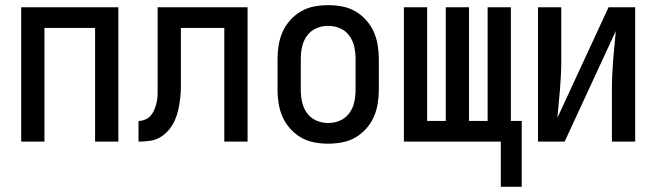

<svg xmlns="http://www.w3.org/2000/svg" viewBox="-20 -548 2540 743"><path d="M62 0V-520H438V0H348V-440H152V0Z M516 0V-80Q530 -80 543.5 -86Q557 -92 566 -104Q575 -116 580 -130Q585 -144 587.5 -158.5Q590 -173 590 -187.5Q590 -202 590 -217Q590 -220 590 -223Q590 -226 590 -230V-231Q590 -238 590 -246Q590 -254 590 -261V-520H938V0H848V-440H680V-261Q680 -261 680 -260.5Q680 -260 680 -260V-259Q680 -259 680 -258.5Q680 -258 680 -258V-257Q680 -235 680 -213Q680 -191 677.5 -169Q675 -147 670.5 -125.5Q666 -104 657 -83.5Q648 -63 634 -46Q620 -29 601 -17.5Q582 -6 560 -3Q538 0 516 0Z M1250 8Q1223 8 1196 3Q1169 -2 1145.5 -15.5Q1122 -29 1103.5 -49.5Q1085 -70 1074 -94.5Q1063 -119 1058.5 -146Q1054 -173 1054 -200V-320Q1054 -347 1058.5 -374Q1063 -401 1074 -425.5Q1085 -450 1103.5 -470.5Q1122 -491 1145.5 -504.5Q1169 -518 1196 -523Q1223 -528 1250 -528Q1277 -528 1304 -523Q1331 -518 1354.5 -504.5Q1378 -491 1396.5 -470.5Q1415 -450 1426 -425.5Q1437 -401 1441.5 -374Q1446 -347 1446 -320V-200Q1446 -173 1441.5 -146Q1437 -119 1426 -94.5Q1415 -70 1396.5 -49.5Q1378 -29 1354.5 -15.5Q1331 -2 1304 3Q1277 8 1250 8ZM1250 -72Q1274 -72 1296 -81.5Q1318 -91 1332 -110.5Q1346 -130 1351 -153Q1356 -176 1356 -200V-320Q1356 -344 1351 -367Q1346 -390 1332 -409.5Q1318 -429 1296 -438.5Q1274 -448 1250 -448Q1226 -448 1204 -438.5Q1182 -429 1168 -409.5Q1154 -390 1149 -367Q1144 -344 1144 -320V-200Q1144 -176 1149 -153Q1154 -130 1168 -110.5Q1182 -91 1204 -81.5Q1226 -72 1250 -72Z M1918 175V0H1543V-520H1633V-80H1705V-520H1795V-80H1867V-520H1957V-80H1999V175Z M2062 0V-520H2152V-312Q2152 -284 2150.5 -256.5Q2149 -229 2147 -201.5Q2145 -174 2142 -147Q2139 -120 2137 -92L2335 -520H2438V0H2348V-208Q2348 -236 2349.5 -263.5Q2351 -291 2353 -318.5Q2355 -346 2358 -373Q2361 -400 2363 -428L2165 0Z"/></svg>

Font: Iosevka SS04 Medium
Style: Regular
Weight: 500
Monospace: yes
Designer: Belleve Invis
Foundry: Belleve Invis
Version: Version 19.0.0; ttfautohint (v1.8.4)